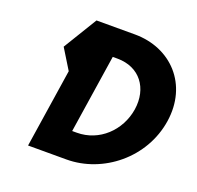

<svg xmlns="http://www.w3.org/2000/svg" viewBox="-140 -975 1152 1124"><g transform="rotate(20 435.5 -412.5)"><path d="M361.7 -168 436.5 -657H465.5C605.5 -657 684.2 -550 663 -412C640.9 -274 529.7 -168 390.7 -168ZM274.2 -825 146.1 -615 223 -490 148 0H387C614 0 829.3 -172 866.2 -413C902.9 -653 739.2 -825 513.2 -825Z"/></g></svg>

Font: Sztylet
Style: BdObl
Weight: 700
Foundry: Cannot Into Space Fonts, PlusOne Fonts
Version: Version 0.12